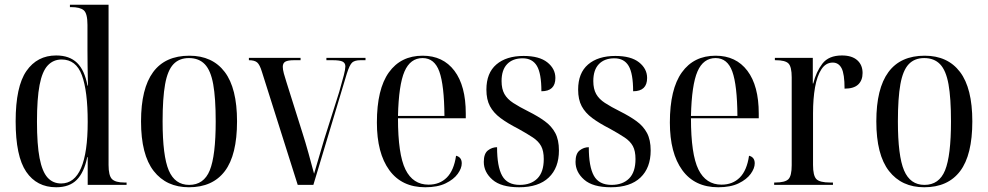

<svg xmlns="http://www.w3.org/2000/svg" viewBox="-20 -780 4168 810"><path d="M217 10Q135 10 90.5 -55.5Q46 -121 46 -268Q46 -415 91.5 -480.5Q137 -546 217 -546Q273 -546 305 -515Q337 -484 349 -419H351Q350 -467 349.5 -503.5Q349 -540 349 -567V-675Q349 -723 333.5 -736.5Q318 -750 280 -750H275V-760H438V-84Q438 -39 452.5 -24.5Q467 -10 505 -10H514V0H350V-117H348Q335 -53 304 -21.5Q273 10 217 10ZM238 -6Q350 -6 350 -266Q350 -396 325.5 -462.5Q301 -529 240 -529Q205 -529 181.5 -504Q158 -479 147 -421.5Q136 -364 136 -267Q136 -170 147 -113Q158 -56 180.5 -31Q203 -6 238 -6Z M777 10Q682 10 628.5 -58.5Q575 -127 575 -268Q575 -545 779 -545Q876 -545 928 -476.5Q980 -408 980 -268Q980 -126 928.5 -58Q877 10 777 10ZM778 0Q840 0 865 -61.5Q890 -123 890 -268Q890 -366 879.5 -424.5Q869 -483 844 -509Q819 -535 777 -535Q736 -535 711.5 -509Q687 -483 676.5 -424.5Q666 -366 666 -268Q666 -122 692 -61Q718 0 778 0Z M1085 -477Q1076 -507 1065 -516.5Q1054 -526 1030 -526V-536H1248V-526H1221Q1195 -526 1184 -520Q1173 -514 1173 -498Q1173 -487 1177.5 -470Q1182 -453 1188 -435L1257 -216Q1268 -182 1281.5 -133.5Q1295 -85 1305 -47Q1316 -83 1322.5 -106.5Q1329 -130 1335 -149Q1341 -168 1348 -193L1411 -392Q1424 -437 1430.5 -462.5Q1437 -488 1437 -500Q1437 -514 1425.5 -520Q1414 -526 1383 -526H1357V-536H1522V-526H1501Q1477 -526 1466 -516.5Q1455 -507 1443 -469L1302 0H1236Z M1774 10Q1675 10 1622.5 -62Q1570 -134 1570 -263Q1570 -404 1620.5 -474.5Q1671 -545 1763 -545Q1849 -545 1897 -481.5Q1945 -418 1945 -301V-281H1659Q1659 -129 1690.5 -65Q1722 -1 1788 -1Q1835 -1 1865 -31Q1895 -61 1904 -123Q1928 -117 1928 -91Q1928 -70 1911 -46.5Q1894 -23 1860 -6.5Q1826 10 1774 10ZM1855 -291Q1854 -421 1833.5 -478Q1813 -535 1763 -535Q1711 -535 1686.5 -478.5Q1662 -422 1659 -291Z M2170 10Q2094 10 2057.5 -22Q2021 -54 2021 -97Q2021 -132 2038.5 -145.5Q2056 -159 2077 -159Q2077 -77 2098.5 -38.5Q2120 0 2173 0Q2220 0 2247 -27Q2274 -54 2274 -109Q2274 -143 2263 -163.5Q2252 -184 2228 -200Q2204 -216 2166 -237Q2121 -260 2091.5 -282Q2062 -304 2047 -332Q2032 -360 2032 -402Q2032 -472 2074 -508Q2116 -544 2189 -544Q2255 -544 2289 -517Q2323 -490 2323 -451Q2323 -395 2264 -395Q2264 -470 2245 -502Q2226 -534 2185 -534Q2143 -534 2119.5 -509.5Q2096 -485 2096 -438Q2096 -405 2108 -383.5Q2120 -362 2145.5 -345.5Q2171 -329 2209 -310Q2249 -290 2278 -269Q2307 -248 2322.5 -219Q2338 -190 2338 -145Q2338 -72 2295 -31Q2252 10 2170 10Z M2557 10Q2481 10 2444.5 -22Q2408 -54 2408 -97Q2408 -132 2425.5 -145.5Q2443 -159 2464 -159Q2464 -77 2485.5 -38.5Q2507 0 2560 0Q2607 0 2634 -27Q2661 -54 2661 -109Q2661 -143 2650 -163.5Q2639 -184 2615 -200Q2591 -216 2553 -237Q2508 -260 2478.5 -282Q2449 -304 2434 -332Q2419 -360 2419 -402Q2419 -472 2461 -508Q2503 -544 2576 -544Q2642 -544 2676 -517Q2710 -490 2710 -451Q2710 -395 2651 -395Q2651 -470 2632 -502Q2613 -534 2572 -534Q2530 -534 2506.5 -509.5Q2483 -485 2483 -438Q2483 -405 2495 -383.5Q2507 -362 2532.5 -345.5Q2558 -329 2596 -310Q2636 -290 2665 -269Q2694 -248 2709.5 -219Q2725 -190 2725 -145Q2725 -72 2682 -31Q2639 10 2557 10Z M3010 10Q2911 10 2858.5 -62Q2806 -134 2806 -263Q2806 -404 2856.5 -474.5Q2907 -545 2999 -545Q3085 -545 3133 -481.5Q3181 -418 3181 -301V-281H2895Q2895 -129 2926.5 -65Q2958 -1 3024 -1Q3071 -1 3101 -31Q3131 -61 3140 -123Q3164 -117 3164 -91Q3164 -70 3147 -46.5Q3130 -23 3096 -6.5Q3062 10 3010 10ZM3091 -291Q3090 -421 3069.5 -478Q3049 -535 2999 -535Q2947 -535 2922.5 -478.5Q2898 -422 2895 -291Z M3246 0V-10H3250Q3292 -10 3306 -24Q3320 -38 3320 -83V-454Q3320 -498 3306.5 -512Q3293 -526 3252 -526H3249V-536H3409V-428H3411Q3423 -477 3449.5 -511.5Q3476 -546 3532 -546Q3574 -546 3596.5 -526Q3619 -506 3619 -472Q3619 -441 3600.5 -423.5Q3582 -406 3543 -406Q3543 -468 3530.5 -492Q3518 -516 3493 -516Q3464 -516 3445.5 -488Q3427 -460 3418.5 -412Q3410 -364 3410 -302V-84Q3410 -39 3424 -24.5Q3438 -10 3482 -10H3494V0Z M3879 10Q3784 10 3730.5 -58.5Q3677 -127 3677 -268Q3677 -545 3881 -545Q3978 -545 4030 -476.5Q4082 -408 4082 -268Q4082 -126 4030.5 -58Q3979 10 3879 10ZM3880 0Q3942 0 3967 -61.5Q3992 -123 3992 -268Q3992 -366 3981.5 -424.5Q3971 -483 3946 -509Q3921 -535 3879 -535Q3838 -535 3813.5 -509Q3789 -483 3778.5 -424.5Q3768 -366 3768 -268Q3768 -122 3794 -61Q3820 0 3880 0Z"/></svg>

Font: Noto Serif Display Condensed
Style: Regular
Weight: 400
Width: 3
Designer: Monotype Design Team
Foundry: Monotype Imaging Inc.
Version: Version 2.009